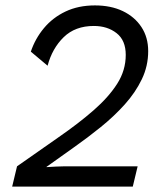

<svg xmlns="http://www.w3.org/2000/svg" viewBox="-20 -690 605 710"><path d="M25 0 43 -75Q125 -133 198 -183.5Q271 -234 326.5 -282.5Q382 -331 413.5 -380.5Q445 -430 445 -487Q445 -541 411 -567.5Q377 -594 327 -594Q258 -594 215.5 -552.5Q173 -511 156 -447L94 -499Q110 -547 142.5 -586Q175 -625 222.5 -647.5Q270 -670 331 -670Q390 -670 434 -649Q478 -628 503 -590Q528 -552 528 -501Q528 -446 504.5 -397Q481 -348 441.5 -304Q402 -260 352.5 -220Q303 -180 251 -143.5Q199 -107 152 -73V-72Q163 -73 186.5 -74Q210 -75 220 -75H489L471 0Z"/></svg>

Font: Work Sans
Style: Italic
Weight: 400
Italic angle: -13°
Designer: Wei Huang
Foundry: Wei Huang
Version: Version 2.012